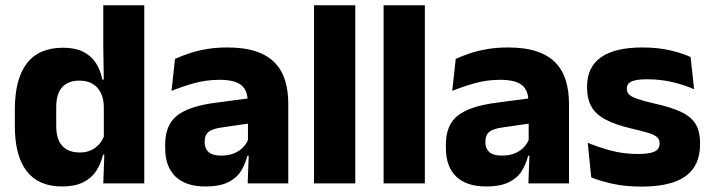

<svg xmlns="http://www.w3.org/2000/svg" viewBox="-20 -680 2638 712"><path d="M209.5 11.5Q123.5 11.5 79.2 -45Q35 -101.5 35 -213V-273.5Q35 -387 79.5 -445Q124 -503 214 -503Q258 -503 287.5 -488.5Q317 -474 334.8 -447.5Q352.5 -421 359.5 -385H401L365 -286Q364 -316.5 353 -337.5Q342 -358.5 322.2 -369.8Q302.5 -381 274.5 -381Q232.5 -381 210.5 -356.5Q188.5 -332 188.5 -283V-212.5Q188.5 -164 210.8 -139.2Q233 -114.5 276.5 -114.5Q299.5 -114.5 317.8 -123Q336 -131.5 348.8 -146.5Q361.5 -161.5 367.5 -180.5L405 -106.5H362Q354.5 -73.5 337 -46.5Q319.5 -19.5 288.5 -4Q257.5 11.5 209.5 11.5ZM515 0H363L367.5 -124.5L365 -150.5V-349.5V-371L363 -513.5V-660.5H515Z M1049 0H898.5L903 -123L899.5 -130.5V-284L898.5 -304Q898.5 -345 874.5 -364.5Q850.5 -384 794 -384Q744.5 -384 700 -371.5Q655.5 -359 616 -343L629 -461.5Q652.5 -472.5 681.8 -482.2Q711 -492 746.5 -498Q782 -504 822.5 -504Q887 -504 930.5 -489Q974 -474 1000 -446.5Q1026 -419 1037.5 -380.8Q1049 -342.5 1049 -296.5ZM742 11.5Q668.5 11.5 630.5 -25.5Q592.5 -62.5 592.5 -131V-144.5Q592.5 -217 637.2 -251.8Q682 -286.5 779.5 -299L911.5 -316.5L920.5 -224.5L803.5 -207.5Q768 -203 753.5 -191Q739 -179 739 -155.5V-152Q739 -129.5 753.5 -116.2Q768 -103 800 -103Q828 -103 848.2 -111.5Q868.5 -120 881.5 -133.8Q894.5 -147.5 901 -164.5L922.5 -102.5H897.5Q889.5 -70.5 872.8 -44.5Q856 -18.5 824.5 -3.5Q793 11.5 742 11.5Z M1297.5 0H1144.5V-660.5H1297.5Z M1555.5 0H1402.5V-660.5H1555.5Z M2090 0H1939.5L1944 -123L1940.5 -130.5V-284L1939.5 -304Q1939.5 -345 1915.5 -364.5Q1891.5 -384 1835 -384Q1785.5 -384 1741 -371.5Q1696.5 -359 1657 -343L1670 -461.5Q1693.5 -472.5 1722.8 -482.2Q1752 -492 1787.5 -498Q1823 -504 1863.5 -504Q1928 -504 1971.5 -489Q2015 -474 2041 -446.5Q2067 -419 2078.5 -380.8Q2090 -342.5 2090 -296.5ZM1783 11.5Q1709.5 11.5 1671.5 -25.5Q1633.5 -62.5 1633.5 -131V-144.5Q1633.5 -217 1678.2 -251.8Q1723 -286.5 1820.5 -299L1952.5 -316.5L1961.5 -224.5L1844.5 -207.5Q1809 -203 1794.5 -191Q1780 -179 1780 -155.5V-152Q1780 -129.5 1794.5 -116.2Q1809 -103 1841 -103Q1869 -103 1889.2 -111.5Q1909.5 -120 1922.5 -133.8Q1935.5 -147.5 1942 -164.5L1963.5 -102.5H1938.5Q1930.5 -70.5 1913.8 -44.5Q1897 -18.5 1865.5 -3.5Q1834 11.5 1783 11.5Z M2358.5 12Q2300 12 2253 1.8Q2206 -8.5 2172.5 -22L2159.5 -150.5Q2198 -134.5 2244.8 -121.8Q2291.5 -109 2346 -109Q2389.5 -109 2407.8 -118.2Q2426 -127.5 2426 -147V-149Q2426 -162.5 2416.8 -171.2Q2407.5 -180 2384.8 -187Q2362 -194 2321 -203.5Q2259.5 -218 2223.5 -237.8Q2187.5 -257.5 2172.2 -286.2Q2157 -315 2157 -354.5V-358.5Q2157 -431.5 2209 -467.8Q2261 -504 2362 -504Q2419 -504 2464.5 -493.5Q2510 -483 2541 -468.5L2554 -349Q2518 -365 2473.8 -375.5Q2429.5 -386 2381 -386Q2351.5 -386 2334.8 -382Q2318 -378 2311.2 -370.5Q2304.5 -363 2304.5 -352V-350.5Q2304.5 -338.5 2312.5 -330Q2320.5 -321.5 2341.8 -314Q2363 -306.5 2403 -297Q2465 -283.5 2503 -266.2Q2541 -249 2558.5 -221.8Q2576 -194.5 2576 -149.5V-145Q2576 -65.5 2522.5 -26.8Q2469 12 2358.5 12Z"/></svg>

Font: Anek Devanagari Medium
Style: Bold
Weight: 700
Version: Version 1.003